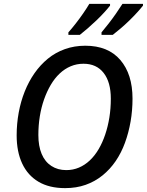

<svg xmlns="http://www.w3.org/2000/svg" viewBox="-20 -961 758 991"><path d="M316 10Q234 10 178.5 -23Q123 -56 94.5 -117Q66 -178 66 -262Q66 -322 76.5 -379.5Q87 -437 107.5 -488.5Q128 -540 158 -583Q188 -626 227 -658Q266 -690 315 -707.5Q364 -725 420 -725Q538 -725 601 -651.5Q664 -578 664 -452Q664 -391 654 -333.5Q644 -276 625 -224Q606 -172 577 -129.5Q548 -87 509 -55.5Q470 -24 422 -7Q374 10 316 10ZM322 -83Q357 -83 387.5 -96Q418 -109 443.5 -133Q469 -157 489 -191Q509 -225 523 -266.5Q537 -308 544.5 -354.5Q552 -401 552 -452Q552 -537 515 -584.5Q478 -632 411 -632Q376 -632 345 -619Q314 -606 288 -581.5Q262 -557 242 -523Q222 -489 207.5 -448Q193 -407 185.5 -360.5Q178 -314 178 -264Q178 -207 195 -166.5Q212 -126 245 -104.5Q278 -83 322 -83ZM504 -794Q520 -813 540 -838.5Q560 -864 579 -891.5Q598 -919 612 -941H718V-932Q708 -919 689.5 -898.5Q671 -878 648.5 -856Q626 -834 603 -814.5Q580 -795 562 -781H504ZM333 -794Q350 -813 370 -838.5Q390 -864 409 -891.5Q428 -919 441 -941H548V-932Q538 -919 519.5 -898.5Q501 -878 478 -856Q455 -834 432.5 -814.5Q410 -795 392 -781H333Z"/></svg>

Font: Noto Sans Display Medium
Style: Italic
Weight: 500
Italic angle: -12°
Designer: Monotype Design Team
Foundry: Monotype Imaging Inc.
Version: Version 2.003